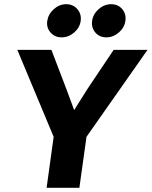

<svg xmlns="http://www.w3.org/2000/svg" viewBox="-20 -899 726 919"><path d="M686 -660.2 394 -244.1 359.9 0H203.1L236.8 -244.1L63 -660.2H226.1L297.9 -472.2L335 -372.1L397.9 -472.2L523.9 -660.2ZM206.1 -798.8Q211.4 -832 237.8 -855.5Q264.2 -878.9 296.9 -878.9Q329.6 -878.9 350.1 -855.5Q370.6 -832 366.2 -798.8Q361.8 -766.6 335 -743.4Q308.1 -720.2 274.9 -720.2Q242.2 -720.2 221.9 -743.4Q201.7 -766.6 206.1 -798.8ZM420.9 -798.8Q425.3 -831.5 452.1 -855.2Q479 -878.9 512.2 -878.9Q545.4 -878.9 565.2 -855.2Q585 -831.5 580.1 -798.8Q575.7 -766.6 548.8 -743.4Q522 -720.2 488.8 -720.2Q456.1 -720.2 436.3 -743.4Q416.5 -766.6 420.9 -798.8Z"/></svg>

Font: Human Sans Bold
Style: Italic
Weight: 700
Italic angle: -8°
Designer: Tim Radville
Foundry: Continuum
Version: Version 1.000;FEAKit 1.0